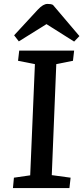

<svg xmlns="http://www.w3.org/2000/svg" viewBox="-20 -959 425 979"><path d="M158 -632 72 -649 78 -701H358L352 -649L267 -632L244 -66L340 -53L334 0H46L51 -53L134 -65ZM385 -775 358 -747 217 -836 76 -748 52 -779 172 -909Q187 -925 199 -932Q211 -939 222 -939Q231 -939 237.5 -938Q244 -937 250 -934Z"/></svg>

Font: Literata Medium
Style: Italic
Weight: 500
Italic angle: -2°
Designer: Latin by Veronika Burian and Jose Scaglione. Greek by Irene Vlachou. Cyrillic by Vera Evstafieva
Foundry: TypeTogether
Version: Version 3.103;gftools[0.9.29]